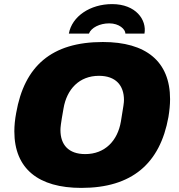

<svg xmlns="http://www.w3.org/2000/svg" viewBox="-20 -905 873 937"><path d="M316 -741H414C425 -770 467 -791 513 -791C562 -791 592 -762 592 -741H685C697 -808 643 -885 527 -885C420 -885 331 -825 316 -741ZM377 12C623 12 761 -106 802 -334C807 -365 810 -394 810 -421C810 -606 692 -700 482 -700C231 -700 99 -582 59 -354C53 -322 50 -292 50 -264C50 -81 168 12 377 12ZM396 -153C314 -153 275 -199 275 -270C275 -283 276 -297 290 -376C306 -470 367 -535 463 -535C545 -535 585 -488 585 -417C585 -404 583 -390 570 -312C554 -218 492 -153 396 -153Z"/></svg>

Font: Archivo Black
Style: Italic
Weight: 900
Italic angle: -10°
Designer: Hector Gatti
Foundry: Omnibus-Type
Version: Version 2.001